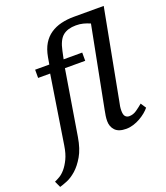

<svg xmlns="http://www.w3.org/2000/svg" viewBox="-229 -864 1021 1184"><g transform="rotate(-20 282.0 -271.5)"><path d="M482 -675 379 -145C376.3 -132.3 374.2 -120.2 372.5 -108.5C370.8 -96.8 370 -85.7 370 -75C370 -50.3 377.7 -30 393 -14C408.3 2 432.3 10 465 10C481 10 497 7.5 513 2.5C529 -2.5 544 -9 558 -17C572 -25 584.7 -33.7 596 -43C607.3 -52.3 616.7 -61.7 624 -71L601 -106C587.7 -94.7 573.3 -83.7 558 -73C542.7 -62.3 526.3 -57 509 -57C499 -57 490.7 -60.5 484 -67.5C477.3 -74.5 474 -87.3 474 -106C474 -114.7 474.7 -123.7 476 -133C477.3 -142.3 479.7 -154.3 483 -169L593 -750H397C367 -750 339 -746.8 313 -740.5C287 -734.2 263.7 -724 243 -710C222.3 -696 205.2 -677.7 191.5 -655C177.8 -632.3 168 -604.3 162 -571L154 -525H61V-471H140L70 -25C64.7 9.7 56.5 38.3 45.5 61C34.5 83.7 22.8 102.2 10.5 116.5C-1.8 130.8 -14.3 141.7 -27 149C-39.7 156.3 -50.7 162 -60 166L-41 207C-29 203.7 -13 198 7 190C27 182 47.5 168.8 68.5 150.5C89.5 132.2 109.2 107.3 127.5 76C145.8 44.7 159 4.3 167 -45L237 -471H370V-525H248L259 -577C268.3 -622.3 283.5 -653.5 304.5 -670.5C325.5 -687.5 354 -696 390 -696C407.3 -696 423.2 -694.2 437.5 -690.5C451.8 -686.8 466.7 -681.7 482 -675Z"/></g></svg>

Font: PT Serif Caption
Style: Italic
Weight: 400
Italic angle: -12°
Designer: A.Korolkova, O.Umpeleva, V.Yefimov
Foundry: ParaType Ltd
Version: Version 1.000W OFL